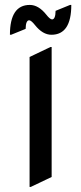

<svg xmlns="http://www.w3.org/2000/svg" viewBox="-20 -734 323 764"><path d="M97.7 9.8V-507.3L180.7 -546.9H185.5V-29.8L102.5 9.8ZM263.7 -714.4Q263.7 -595.7 184.6 -595.7Q149.9 -595.7 119.1 -634.3Q104.5 -652.8 96.2 -653.3Q82.5 -653.3 82 -619.1L24.4 -595.7H19.5Q19.5 -714.4 98.6 -714.4Q133.3 -714.4 164.1 -675.8Q178.7 -657.2 187 -656.7Q200.7 -656.7 201.2 -690.9L258.8 -714.4Z"/></svg>

Font: Nova Square
Style: Book
Weight: 400
Designer: Wojciech Kalinowski "wmk69" (wmk69@o2.pl)
Foundry: Wojciech Kalinowski "wmk69" (wmk69@o2.pl)
Version: Version 3.1.0; 2021-05-23